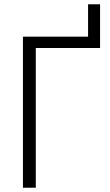

<svg xmlns="http://www.w3.org/2000/svg" viewBox="-20 -876 511 896"><path d="M87 0V-705H391V-856H447V-652H147V0Z"/></svg>

Font: Nunito Sans 10pt Condensed Light
Style: Regular
Weight: 300
Width: 3
Designer: Vernon Adams
Foundry: Vernon Adams
Version: Version 3.101;gftools[0.9.27]